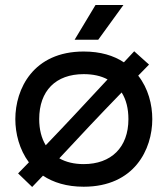

<svg xmlns="http://www.w3.org/2000/svg" viewBox="-20 -729 667 764"><path d="M313 14C515 14 586 -135 586 -255C586 -313 570 -377 530 -428L573 -472L514 -525L473 -481C432 -508 380 -524 313 -524C112 -524 41 -375 41 -255C41 -198 57 -134 95 -83L52 -39L108 15L151 -30C192 -3 245 14 313 14ZM136 -255C136 -368 202 -434 313 -434C350 -434 382 -427 408 -413C313 -311 258 -251 162 -151C145 -179 136 -214 136 -255ZM216 -99C311 -201 367 -261 464 -361C482 -333 491 -297 491 -255C491 -142 422 -76 313 -76C275 -76 242 -84 216 -99ZM277 -571H371L471 -709H360Z"/></svg>

Font: Hibana 45 SubMedium
Style: Regular
Weight: 500
Width: 6
Designer: pygmalion
Foundry: ybstudio
Version: Version 2021.007;FEAKit 1.0